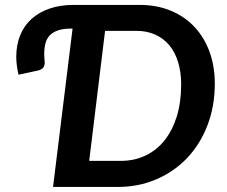

<svg xmlns="http://www.w3.org/2000/svg" viewBox="-20 -742 900 762"><path d="M832.5 -410.5C832.5 -455.8 825.6 -497.6 811.8 -535.8C797.9 -573.9 778.2 -606.8 752.5 -634.5C726.8 -662.2 695.5 -683.8 658.5 -699.2C621.5 -714.8 580 -722.5 534 -722.5H273C237 -722.5 204.9 -717.7 176.8 -708C148.6 -698.3 124.7 -684.6 105 -666.8C85.3 -648.9 70.3 -627.2 60 -601.8C49.7 -576.2 44.5 -547.7 44.5 -516C44.5 -505 45.3 -493.4 47 -481.2C48.7 -469.1 50.8 -457.2 53.5 -445.5L130.5 -462C142.8 -465 150.7 -470.2 154 -477.5C157.3 -484.8 158.3 -492.5 157 -500.5C156.7 -503.2 156.3 -507.2 156 -512.5C155.7 -517.8 155.5 -523 155.5 -528C155.5 -543 157.1 -556.8 160.2 -569.2C163.4 -581.8 169 -592.3 177 -601C185 -609.7 195.8 -616.4 209.5 -621.2C223.2 -626.1 240.5 -628.5 261.5 -628.5H268L190.5 0H445.5C501.5 0 553.1 -10.1 600.2 -30.2C647.4 -50.4 688.2 -78.7 722.8 -115C757.2 -151.3 784.2 -194.7 803.5 -245C822.8 -295.3 832.5 -350.5 832.5 -410.5ZM699 -407C699 -360 693.2 -317.8 681.8 -280.5C670.2 -243.2 654 -211.3 633 -185C612 -158.7 586.8 -138.5 557.2 -124.5C527.8 -110.5 494.8 -103.5 458.5 -103.5H334L397 -619.5H521.5C549.5 -619.5 574.5 -614.5 596.5 -604.5C618.5 -594.5 637.1 -580.3 652.2 -562C667.4 -543.7 679 -521.3 687 -495C695 -468.7 699 -439.3 699 -407Z"/></svg>

Font: Lato
Style: Bold Italic
Weight: 700
Italic angle: -7°
Designer: Lukasz Dziedzic
Foundry: tyPoland Lukasz Dziedzic
Version: Version 2.007; 2014-02-27